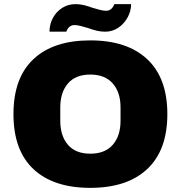

<svg xmlns="http://www.w3.org/2000/svg" viewBox="-20 -895 873 927"><path d="M45 -344Q45 -519 141.5 -609.5Q238 -700 416 -700Q594 -700 691 -609Q788 -518 788 -344Q788 -170 691 -79Q594 12 416 12Q238 12 141.5 -78.5Q45 -169 45 -344ZM562 -312V-376Q562 -449 524.5 -492Q487 -535 416 -535Q345 -535 308 -492Q271 -449 271 -376V-312Q271 -239 308 -196Q345 -153 416 -153Q487 -153 524.5 -196Q562 -239 562 -312ZM344 -875Q365 -875 384 -870.5Q403 -866 428 -857Q445 -852 462 -847.5Q479 -843 492 -843Q520 -843 532 -875H613Q613 -843 597 -812.5Q581 -782 552.5 -762Q524 -742 488 -742Q467 -742 448 -746.5Q429 -751 404 -760Q387 -765 370 -769.5Q353 -774 340 -774Q312 -774 300 -742H219Q219 -778 235.5 -808.5Q252 -839 280.5 -857Q309 -875 344 -875Z"/></svg>

Font: Archivo Black
Style: Regular
Weight: 400
Designer: Hector Gatti
Foundry: Omnibus-Type
Version: Version 1.101; ttfautohint (v1.8)